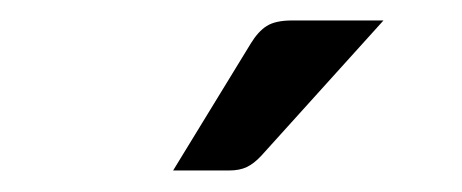

<svg xmlns="http://www.w3.org/2000/svg" viewBox="-20 -744 440 183"><path d="M345.5 -724.5 229 -595.5Q222 -588 215.2 -584.8Q208.5 -581.5 198 -581.5H145L219 -702.5Q226 -714 234.2 -719.2Q242.5 -724.5 258.5 -724.5Z"/></svg>

Font: Lato 2
Style: Regular
Weight: 400
Designer: Lukasz Dziedzic with Adam Twardoch and Botio Nikoltchev
Foundry: tyPoland Lukasz Dziedzic
Version: Version 2.015; 2015-08-06; http://www.latofonts.com/